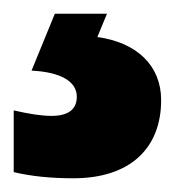

<svg xmlns="http://www.w3.org/2000/svg" viewBox="-56 -20 255 280"><path d="M179 126C179 76 144 42 86 34L100 0H24L-10 83C31 85 56 98 56 121C56 140 43 149 19 149C4 149 -14 146 -36 141V231C-11 237 18 240 51 240C134 240 179 196 179 126Z"/></svg>

Font: Noto Sans Telugu ExtraCondensed Black
Style: Regular
Weight: 900
Width: 2
Designer: Jelle Bosma - Monotype Design Team
Foundry: Monotype Imaging Inc.
Version: Version 2.005